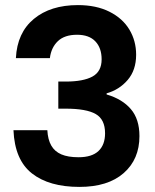

<svg xmlns="http://www.w3.org/2000/svg" viewBox="-20 -727 608 754"><path d="M32.9 -215.6H165.9Q167.9 -178.7 181.4 -155.3Q194.8 -131.9 221 -120.7Q247.1 -109.5 288.5 -109.5Q340.7 -109.5 366.7 -133.9Q392.6 -158.3 392.6 -203.6Q392.6 -258 356 -279.1Q319.3 -300.3 237.5 -300.3H209V-406.7H238Q306.8 -406.7 342.9 -426.3Q379.1 -446 379.1 -493.9Q379.1 -538.8 354.4 -564.6Q329.8 -590.5 282.5 -590.5Q233.6 -590.5 207.3 -565.4Q180.9 -540.2 175.9 -498.8H42.4Q47.4 -598.5 112.9 -652.7Q178.4 -707 286 -707Q358 -707 409.8 -681Q461.6 -655 488.1 -610.8Q514.6 -566.5 514.6 -512Q514.6 -451.9 481.6 -413.2Q448.6 -374.5 398.7 -360.5V-356Q460.2 -338 493.9 -298.5Q527.6 -259.1 527.6 -192.6Q527.6 -101.5 465.8 -47.3Q404 7 292 7Q172.9 7 105.4 -46Q37.9 -99 32.9 -215.6Z"/></svg>

Font: AF Albert Sans Medium
Style: Regular
Weight: 500
Designer: Andreas Rasmussen
Foundry: a.Foundry
Version: Version 1.300;Glyphs 3.2 (3231)